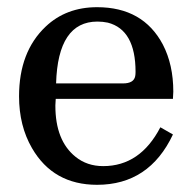

<svg xmlns="http://www.w3.org/2000/svg" viewBox="-20 -499 528 534"><path d="M462 -244 461 -225V-224H135L134 -206V-205Q134 -108 190 -63Q222 -37 267 -37Q370 -37 426 -145L461 -125Q395 15 250 15Q128 15 69 -87Q33 -149 33 -231Q33 -355 107 -425Q164 -479 250 -479Q378 -479 433 -375Q462 -319 462 -244ZM357 -299Q357 -416 280 -436Q266 -439 251 -439Q141 -439 136 -267H322Q352 -267 356 -287Q357 -292 357 -299Z"/></svg>

Font: cwTeXKai
Style: Medium
Weight: 500
Version: Version 1.17